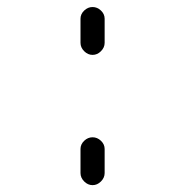

<svg xmlns="http://www.w3.org/2000/svg" viewBox="-20 -540 540 560"><path d="M214.8 -415V-485.4Q214.8 -499 225.6 -509.3Q236.3 -519.5 250 -519.5Q263.7 -519.5 274.4 -509.3Q285.2 -499 285.2 -485.4V-415Q285.2 -401.4 274.4 -390.6Q263.7 -379.9 250 -379.9Q236.3 -379.9 225.6 -390.6Q214.8 -401.4 214.8 -415ZM214.8 -35.2V-105.5Q214.8 -119.1 225.6 -129.4Q236.3 -139.6 250 -139.6Q263.7 -139.6 274.4 -129.4Q285.2 -119.1 285.2 -105.5V-35.2Q285.2 -21.5 274.4 -10.7Q263.7 0 250 0Q236.3 0 225.6 -10.7Q214.8 -21.5 214.8 -35.2Z"/></svg>

Font: Rounded Mgen+ 1mn light
Style: Regular
Weight: 200
Designer: [Source Han Sans]
Ryoko NISHIZUKA  (kana & ideographs); Paul D. Hunt (Latin, Greek & Cyrillic); Wenlong ZHANG  (bopomofo
Version: Version 1.059.20150602